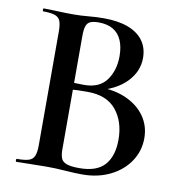

<svg xmlns="http://www.w3.org/2000/svg" viewBox="-74 -697 729 770"><g transform="rotate(10 291.0 -312.0)"><path d="M304 -337 315 -353Q380 -353 428.5 -331Q477 -309 504 -270.5Q531 -232 531 -182Q531 -130 502.5 -87.5Q474 -45 424 -20.5Q374 4 311 4Q282 4 241 1Q200 -2 166 -2Q131 -2 99 -1Q67 0 42 0Q39 0 39 -6Q39 -12 42 -12Q73 -12 89.5 -17Q106 -22 112.5 -37Q119 -52 119 -81V-544Q119 -573 113 -587.5Q107 -602 90.5 -607.5Q74 -613 43 -613Q41 -613 41 -619Q41 -625 43 -625Q68 -625 99.5 -623.5Q131 -622 166 -622Q194 -622 226 -625Q258 -628 287 -628Q347 -628 387.5 -612.5Q428 -597 449 -568Q470 -539 470 -498Q470 -442 427 -398.5Q384 -355 304 -337ZM270 -608Q250 -608 237.5 -603Q225 -598 220 -584Q215 -570 215 -542V-346L179 -353Q212 -352 233 -351.5Q254 -351 256 -351Q318 -351 347 -391Q376 -431 376 -489Q376 -526 364.5 -553Q353 -580 329.5 -594Q306 -608 270 -608ZM295 -19Q366 -19 398 -55.5Q430 -92 430 -158Q430 -232 391.5 -279Q353 -326 275 -326Q260 -326 235 -325.5Q210 -325 183 -320L215 -332V-81Q215 -60 220 -46Q225 -32 242.5 -25.5Q260 -19 295 -19ZM179 -353Z"/></g></svg>

Font: Cormorant SemiBold
Style: Regular
Weight: 600
Designer: Christian Thalmann (Catharsis Fonts)
Foundry: Catharsis Fonts
Version: Version 4.000